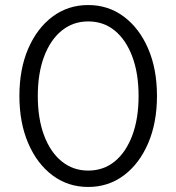

<svg xmlns="http://www.w3.org/2000/svg" viewBox="-20 -731 700 762"><path d="M330 11Q250 11 188.5 -35Q127 -81 92 -162.5Q57 -244 57 -350Q57 -457 92 -538Q127 -619 188.5 -665Q250 -711 330 -711Q410 -711 471.5 -665Q533 -619 568 -538Q603 -457 603 -350Q603 -244 568 -162.5Q533 -81 471.5 -35Q410 11 330 11ZM330 -54Q391 -54 435.5 -90.5Q480 -127 505 -193.5Q530 -260 530 -350Q530 -440 505 -506.5Q480 -573 435.5 -609.5Q391 -646 330 -646Q270 -646 225 -609.5Q180 -573 155 -506.5Q130 -440 130 -350Q130 -260 155 -193.5Q180 -127 225 -90.5Q270 -54 330 -54Z"/></svg>

Font: Red Hat Text
Style: Regular
Weight: 400
Designer: Pentagram, MCKL
Foundry: MCKL
Version: Version 1.030